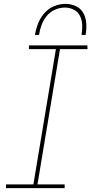

<svg xmlns="http://www.w3.org/2000/svg" viewBox="-20 -969 472 989"><path d="M11 0H313V-19H173L289 -716H431L430 -735H129V-716H268L152 -19H11ZM160 -789H181Q185 -815 194 -840Q203 -865 220.5 -886.5Q238 -908 263 -919Q288 -930 314 -930Q339 -930 360.5 -919Q382 -908 392.5 -886Q403 -864 403.5 -839Q404 -814 400 -789H421Q426 -818 424.5 -847Q423 -876 410 -900.5Q397 -925 371.5 -937Q346 -949 317 -949Q287 -949 258 -937Q229 -925 208 -900.5Q187 -876 176 -847.5Q165 -819 160 -789Z"/></svg>

Font: Iosevka Sparkle Thin
Style: Italic
Weight: 100
Italic angle: -9°
Designer: Belleve Invis
Foundry: Belleve Invis
Version: Version 4.5.0; ttfautohint (v1.8.3)